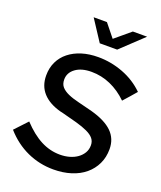

<svg xmlns="http://www.w3.org/2000/svg" viewBox="-166 -1026 957 1141"><g transform="rotate(20 312.5 -456.0)"><path d="M4 -130Q23 -150 41 -169.5Q59 -189 78 -209Q137 -146 195 -116Q253 -86 316 -86Q348 -86 376 -94Q404 -102 425 -117Q446 -132 458.5 -153Q471 -174 471 -201Q471 -226 456.5 -243.5Q442 -261 413 -274.5Q384 -288 341.5 -300Q299 -312 243 -326L233 -328Q158 -348 118.5 -391.5Q79 -435 79 -501Q79 -549 97.5 -587.5Q116 -626 150 -653Q184 -680 230.5 -694.5Q277 -709 334 -709Q415 -709 491.5 -680Q568 -651 625 -595Q608 -575 590 -554.5Q572 -534 554 -514Q505 -562 447 -587.5Q389 -613 326 -613Q263 -613 225.5 -585.5Q188 -558 188 -515Q188 -486 203.5 -468.5Q219 -451 247 -438.5Q275 -426 315 -416.5Q355 -407 404 -394Q495 -369 539 -326Q583 -283 583 -217Q583 -166 563 -124Q543 -82 507 -52Q471 -22 420.5 -6Q370 10 309 10Q221 10 143 -25.5Q65 -61 4 -130ZM310 -922Q327 -902 343 -881Q359 -860 376 -840Q401 -860 425 -881Q449 -902 474 -922H564Q529 -889 493.5 -855.5Q458 -822 423 -789H313Q291 -822 269.5 -855.5Q248 -889 226 -922Z"/></g></svg>

Font: Rosa Sans Medium
Style: Italic
Weight: 500
Italic angle: -12°
Designer: Pentagram / MCKL
Foundry: Pentagram / MCKL
Version: Version 1.005;September 16, 2019;FontCreator 11.5.0.2425 64-